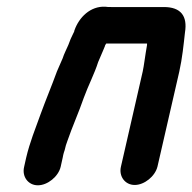

<svg xmlns="http://www.w3.org/2000/svg" viewBox="-20 -505 574 573"><path d="M161 -7 167 -34C168 -39 169 -46 173 -57C175 -67 178 -76 181 -84C195 -125 216 -172 230 -213C243 -249 262 -285 273 -320C278 -332 284 -345 288 -355L293 -367C293 -369 295 -372 297 -375H419C419 -374 418 -373 419 -372L415 -348C412 -331 410 -311 406 -292L341 -8C334 21 353 47 382 47C411 47 443 21 450 -8L515 -291C524 -331 528 -372 532 -408C540 -457 520 -484 469 -484H312C305 -484 299 -484 294 -485C250 -487 216 -454 202 -414C202 -412 201 -409 199 -406C192 -392 189 -385 184 -371C179 -359 171 -344 167 -331C161 -317 157 -308 150 -292C134 -248 117 -208 101 -164C86 -122 69 -81 58 -34L52 -7C45 22 64 48 93 48C122 48 154 22 161 -7Z"/></svg>

Font: Electronic
Style: ExHvIt
Weight: 900
Version: Version 1.011